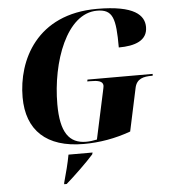

<svg xmlns="http://www.w3.org/2000/svg" viewBox="-61 -780 943 1056"><g transform="rotate(-5 410.0 -251.5)"><path d="M377 10C464 10 552 -5 637 -36L688 -274C699 -323 737 -331 782 -331H787L788 -341H428L426 -331H441C485 -331 513 -326 513 -299C513 -295 510 -282 506 -263L451 -8C433 -4 410 -1 392 -1C297 -1 251 -65 251 -220C251 -454 345 -714 513 -714C601 -714 615 -663 615 -502C704 -502 774 -526 774 -601C774 -666 721 -724 514 -724C180 -724 64 -478 64 -275C64 -93 171 10 377 10ZM251 213 250 221H264C308 183 384 110 418 71L421 61H288C279 110 266 159 251 213Z"/></g></svg>

Font: Noto Serif Display ExtraBold
Style: Italic
Weight: 800
Italic angle: -12°
Designer: Monotype Design Team
Foundry: Monotype Imaging Inc.
Version: Version 2.009